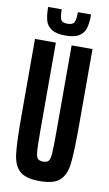

<svg xmlns="http://www.w3.org/2000/svg" viewBox="-96 -904 545 960"><g transform="rotate(10 177.0 -424.5)"><path d="M31 -300V-688H137V-250Q137 -171 139 -141Q141 -111 149 -101Q157 -91 177 -91Q197 -91 205 -101Q213 -111 215 -141Q217 -171 217 -250V-688H323V-300Q323 -164 316 -105.5Q309 -47 278.5 -19.5Q248 8 177 8Q106 8 75.5 -19.5Q45 -47 38 -105.5Q31 -164 31 -300ZM68 -857H137Q137 -821 143.5 -806Q150 -791 177 -791Q205 -791 212 -806Q219 -821 219 -857H286Q286 -814 278.5 -788Q271 -762 247.5 -746.5Q224 -731 177 -731Q131 -731 107 -746.5Q83 -762 75.5 -788.5Q68 -815 68 -857Z"/></g></svg>

Font: Saira Ultra Condensed
Style: Bold
Weight: 700
Width: 1
Designer: Hector Gatti with collaboration of the Omnibus-Type team
Foundry: Omnibus-Type
Version: Version 1.001; ttfautohint (v1.8)